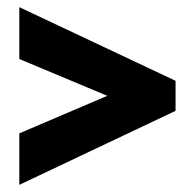

<svg xmlns="http://www.w3.org/2000/svg" viewBox="-20 -629 540 537"><path d="M34 -256V-112L471 -319V-403L34 -609V-464L280 -361Z"/></svg>

Font: Noto Sans Hebrew ExtraCondensed Black
Style: Regular
Weight: 900
Width: 2
Designer: Monotype Design Team
Foundry: Monotype Imaging Inc.
Version: Version 2.004